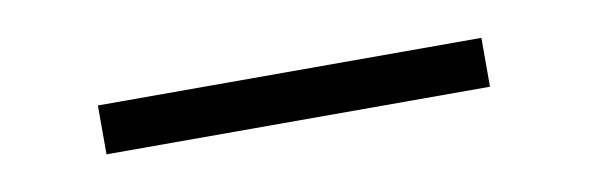

<svg xmlns="http://www.w3.org/2000/svg" viewBox="-23 -656 547 178"><g transform="rotate(-10 250.0 -567.0)"><path d="M69 -544V-590H430V-544Z"/></g></svg>

Font: KaTeX_Main
Style: Regular
Weight: 400
Version: Version 1.1; ttfautohint (v1.3)